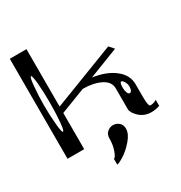

<svg xmlns="http://www.w3.org/2000/svg" viewBox="-213 -902 1176 1247"><g transform="rotate(-30 375.0 -278.0)"><path d="M583 -218.8Q583 -199.2 589.8 -181.6Q595.7 -167 604.5 -167Q625 -167 625 -208Q625 -224.6 614.3 -243.2Q603.5 -260.7 594.7 -260.7Q583 -260.7 583 -218.8ZM89.8 -521.5Q83 -449.2 83 -375Q83 -300.8 89.8 -228.5Q95.7 -167 104.5 -167Q113.3 -167 119.1 -228.5Q125 -290 125 -375Q125 -460 119.1 -521.5Q113.3 -583 104.5 -583Q95.7 -583 89.8 -521.5ZM167 -750V-319.3L635.7 -500L667 -464.8L443.4 -377.9Q544.9 -363.3 605.5 -315.4Q667 -267.6 667 -198.2V-99.6Q667 -31.2 682.6 -31.2Q705.1 -31.2 729.5 -44.9V0Q697.3 10.7 667 10.7Q613.3 10.7 576.2 -24.4Q542 -57.6 542 -83V-239.3Q542 -289.1 488.3 -316.4Q433.6 -343.8 354.5 -343.8L167 -271.5V0H42V-750ZM468.8 20.5Q468.8 58.6 431.6 101.6Q393.6 145.5 354.5 169.9Q315.4 194.3 302.7 194.3V150.4Q314.5 150.4 329.1 110.4Q343.8 70.3 343.8 20.5Q343.8 -8.8 363.3 -25.4Q382.8 -42 406.2 -42Q430.7 -42 450.2 -25.4Q468.8 -9.8 468.8 20.5Z"/></g></svg>

Font: okolaksMetalik
Style: bold
Weight: 700
Width: 7
Version: Version 0.6